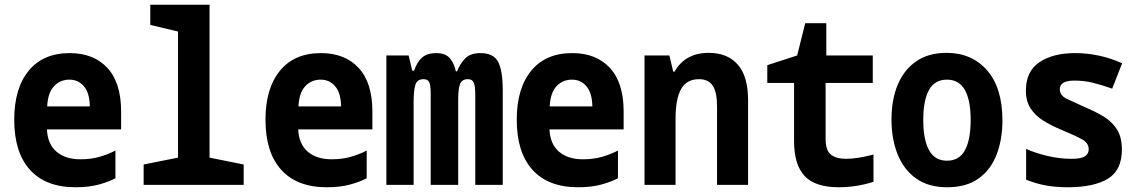

<svg xmlns="http://www.w3.org/2000/svg" viewBox="-20 -780 4810 810"><path d="M299 10Q173 10 106.5 -63.5Q40 -137 40 -275Q40 -407 101 -481.5Q162 -556 274 -556Q375 -556 433 -493.5Q491 -431 491 -309V-234H178Q181 -172 218.5 -140Q256 -108 319 -108Q365 -108 402 -119Q439 -130 467 -145V-28Q439 -13 397 -1.5Q355 10 299 10ZM359 -331Q358 -388 334 -416Q310 -444 273 -444Q234 -444 208 -416.5Q182 -389 179 -331Z M586 0V-86L731 -115V-647L614 -675V-760H864V-115L1008 -86V0Z M1359 10Q1233 10 1166.5 -63.5Q1100 -137 1100 -275Q1100 -407 1161 -481.5Q1222 -556 1334 -556Q1435 -556 1493 -493.5Q1551 -431 1551 -309V-234H1238Q1241 -172 1278.5 -140Q1316 -108 1379 -108Q1425 -108 1462 -119Q1499 -130 1527 -145V-28Q1499 -13 1457 -1.5Q1415 10 1359 10ZM1419 -331Q1418 -388 1394 -416Q1370 -444 1333 -444Q1294 -444 1268 -416.5Q1242 -389 1239 -331Z M1610 0V-546H1704L1719 -482H1727Q1740 -520 1761.5 -538Q1783 -556 1820 -556Q1860 -556 1878.5 -533.5Q1897 -511 1903 -479H1908Q1921 -512 1943 -534Q1965 -556 2007 -556Q2062 -556 2081.5 -519Q2101 -482 2101 -398V0H1985V-383Q1985 -415 1979 -430.5Q1973 -446 1954 -446Q1929 -446 1921 -426Q1913 -406 1913 -359V0H1797V-383Q1797 -417 1791.5 -431.5Q1786 -446 1767 -446Q1740 -446 1732.5 -422.5Q1725 -399 1725 -352V0Z M2419 10Q2293 10 2226.5 -63.5Q2160 -137 2160 -275Q2160 -407 2221 -481.5Q2282 -556 2394 -556Q2495 -556 2553 -493.5Q2611 -431 2611 -309V-234H2298Q2301 -172 2338.5 -140Q2376 -108 2439 -108Q2485 -108 2522 -119Q2559 -130 2587 -145V-28Q2559 -13 2517 -1.5Q2475 10 2419 10ZM2479 -331Q2478 -388 2454 -416Q2430 -444 2393 -444Q2354 -444 2328 -416.5Q2302 -389 2299 -331Z M2699 0V-546H2804L2820 -478H2826Q2847 -516 2883 -536.5Q2919 -557 2970 -557Q3049 -557 3092.5 -507.5Q3136 -458 3136 -357V0H3005V-331Q3005 -392 2986.5 -419Q2968 -446 2929 -446Q2877 -446 2853.5 -404.5Q2830 -363 2830 -279V0Z M3519 10Q3419 10 3374.5 -37.5Q3330 -85 3330 -184V-430H3217V-505L3343 -546L3377 -682H3466V-546H3662V-430H3463V-195Q3463 -145 3485.5 -127.5Q3508 -110 3550 -110Q3596 -110 3665 -128V-13Q3593 10 3519 10Z M3976 10Q3897 10 3845 -27Q3793 -64 3767 -128.5Q3741 -193 3741 -276Q3741 -360 3767.5 -423Q3794 -486 3845.5 -521.5Q3897 -557 3973 -557Q4080 -557 4144.5 -483Q4209 -409 4209 -272Q4209 -192 4184.5 -128Q4160 -64 4108.5 -27Q4057 10 3976 10ZM3975 -102Q4027 -102 4051 -146.5Q4075 -191 4075 -274Q4075 -357 4050.5 -400.5Q4026 -444 3975 -444Q3923 -444 3899 -400Q3875 -356 3875 -274Q3875 -191 3899.5 -146.5Q3924 -102 3975 -102Z M4484 10Q4435 10 4393 2.5Q4351 -5 4309 -22V-152Q4343 -136 4395.5 -123Q4448 -110 4500 -110Q4541 -110 4557 -120.5Q4573 -131 4573 -150Q4573 -176 4546 -191.5Q4519 -207 4454 -234Q4413 -251 4380 -272Q4347 -293 4327.5 -323Q4308 -353 4308 -398Q4308 -479 4365 -517.5Q4422 -556 4516 -556Q4567 -556 4617.5 -545Q4668 -534 4714 -513L4672 -406Q4627 -422 4590 -431Q4553 -440 4513 -440Q4451 -440 4451 -404Q4451 -377 4481.5 -362.5Q4512 -348 4559 -327Q4600 -310 4635 -289Q4670 -268 4691.5 -235Q4713 -202 4713 -149Q4713 -62 4654 -26Q4595 10 4484 10Z"/></svg>

Font: Noto Sans Mono Condensed
Style: Bold
Weight: 700
Width: 3
Designer: Monotype Design Team
Foundry: Monotype Imaging Inc.
Version: Version 2.014